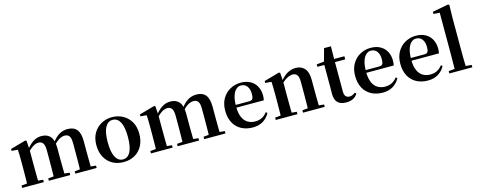

<svg xmlns="http://www.w3.org/2000/svg" viewBox="-34 -1575 5835 2348"><g transform="rotate(-15 2883.0 -401.5)"><path d="M36 0V-29.9L141.6 -40.2H204.7L310.6 -29.9V0ZM106.2 0Q107.9 -25.5 108.4 -67.4Q108.9 -109.4 109.4 -154.8Q109.9 -200.3 109.9 -234.8V-311.2Q109.9 -360.7 109.4 -394.1Q108.9 -427.5 106.2 -464.5L28.1 -471.4V-495.2L224.2 -550.4L237.2 -541.7L244.6 -431V-428V-234.8Q244.6 -200.3 245.1 -154.8Q245.6 -109.4 246.1 -67.4Q246.6 -25.5 247.6 0ZM374.1 0V-29.9L476.5 -40.2H540.6L644.8 -29.9V0ZM442.9 0Q444.6 -25.5 445.1 -66.9Q445.6 -108.4 446.1 -153.8Q446.6 -199.3 446.6 -234.8V-362.5Q446.6 -428.5 427.7 -456Q408.7 -483.5 371.4 -483.5Q334.1 -483.5 293.6 -455.9Q253.1 -428.3 213.2 -379.4L208 -425.7H224.3Q268.5 -486.3 317.8 -519.1Q367.1 -551.9 427.1 -551.9Q500.1 -551.9 539 -505.8Q577.9 -459.6 577.9 -360.5V-234.8Q577.9 -199.3 578.4 -153.8Q578.9 -108.4 579.7 -66.9Q580.6 -25.5 581.6 0ZM709.8 0V-29.9L807.8 -40.2H873.8L979.3 -29.9V0ZM776.1 0Q777.4 -25.5 777.9 -66.9Q778.4 -108.4 778.9 -153.8Q779.4 -199.3 779.4 -234.8V-362.5Q779.4 -432 759.9 -457.7Q740.5 -483.5 702.1 -483.5Q665.1 -483.5 626.4 -459Q587.7 -434.5 545 -382.8L538.1 -433.9H557.7Q603.1 -496.4 651.5 -524.2Q700 -551.9 755.9 -551.9Q834.8 -551.9 873.2 -505.2Q911.6 -458.4 911.6 -357V-234.8Q911.6 -199.3 912.1 -153.8Q912.6 -108.4 913.1 -66.9Q913.6 -25.5 914.6 0Z M1319 16.2Q1239.7 16.2 1178.5 -18.3Q1117.3 -52.8 1082.5 -117Q1047.6 -181.2 1047.6 -269.8Q1047.6 -359.1 1084.8 -422Q1122 -484.9 1183.9 -518.4Q1245.8 -551.9 1319 -551.9Q1393.1 -551.9 1455.1 -518.8Q1517 -485.6 1554.2 -422.7Q1591.4 -359.8 1591.4 -269.8Q1591.4 -180.5 1556 -116.3Q1520.6 -52 1459.4 -17.9Q1398.2 16.2 1319 16.2ZM1319 -17.5Q1380 -17.5 1413.4 -80.1Q1446.7 -142.6 1446.7 -268.1Q1446.7 -394.2 1413.4 -456.1Q1380 -518 1319 -518Q1258.7 -518 1225 -456.1Q1191.2 -394.2 1191.2 -268.1Q1191.2 -142.6 1225 -80.1Q1258.7 -17.5 1319 -17.5Z M1667 0V-29.9L1772.6 -40.2H1835.7L1941.6 -29.9V0ZM1737.2 0Q1738.9 -25.5 1739.4 -67.4Q1739.9 -109.4 1740.4 -154.8Q1740.9 -200.3 1740.9 -234.8V-311.2Q1740.9 -360.7 1740.4 -394.1Q1739.9 -427.5 1737.2 -464.5L1659.1 -471.4V-495.2L1855.2 -550.4L1868.2 -541.7L1875.6 -431V-428V-234.8Q1875.6 -200.3 1876.1 -154.8Q1876.6 -109.4 1877.1 -67.4Q1877.6 -25.5 1878.6 0ZM2005.1 0V-29.9L2107.5 -40.2H2171.6L2275.8 -29.9V0ZM2073.9 0Q2075.6 -25.5 2076.1 -66.9Q2076.6 -108.4 2077.1 -153.8Q2077.6 -199.3 2077.6 -234.8V-362.5Q2077.6 -428.5 2058.7 -456Q2039.7 -483.5 2002.4 -483.5Q1965.1 -483.5 1924.6 -455.9Q1884.1 -428.3 1844.2 -379.4L1839 -425.7H1855.3Q1899.5 -486.3 1948.8 -519.1Q1998.1 -551.9 2058.1 -551.9Q2131.1 -551.9 2170 -505.8Q2208.9 -459.6 2208.9 -360.5V-234.8Q2208.9 -199.3 2209.4 -153.8Q2209.9 -108.4 2210.7 -66.9Q2211.6 -25.5 2212.6 0ZM2340.8 0V-29.9L2438.8 -40.2H2504.8L2610.3 -29.9V0ZM2407.1 0Q2408.4 -25.5 2408.9 -66.9Q2409.4 -108.4 2409.9 -153.8Q2410.4 -199.3 2410.4 -234.8V-362.5Q2410.4 -432 2390.9 -457.7Q2371.5 -483.5 2333.1 -483.5Q2296.1 -483.5 2257.4 -459Q2218.7 -434.5 2176 -382.8L2169.1 -433.9H2188.7Q2234.1 -496.4 2282.5 -524.2Q2331 -551.9 2386.9 -551.9Q2465.8 -551.9 2504.2 -505.2Q2542.6 -458.4 2542.6 -357V-234.8Q2542.6 -199.3 2543.1 -153.8Q2543.6 -108.4 2544.1 -66.9Q2544.6 -25.5 2545.6 0Z M2955.2 16.2Q2874.8 16.2 2812.2 -16.5Q2749.6 -49.1 2714.1 -113Q2678.6 -176.9 2678.6 -268.8Q2678.6 -358.8 2716.6 -422.2Q2754.5 -485.7 2816.2 -518.8Q2877.9 -551.9 2948.4 -551.9Q3022.1 -551.9 3072.5 -522.5Q3122.8 -493.1 3148.6 -443.2Q3174.4 -393.3 3174.4 -330.9Q3174.4 -296.1 3167.7 -270.2H2737.1V-304.6H2992.4Q3024.5 -304.6 3035.9 -322.2Q3047.3 -339.8 3047.3 -380.4Q3047.3 -446.3 3019.2 -482.2Q2991.1 -518 2943.1 -518Q2909.7 -518 2881.6 -492.9Q2853.6 -467.8 2837.1 -416Q2820.7 -364.1 2820.7 -282.7Q2820.7 -200.5 2843.9 -148.2Q2867 -95.8 2907.8 -71.7Q2948.5 -47.5 3000.4 -47.5Q3053.4 -47.5 3089.9 -67.7Q3126.3 -87.9 3153.2 -123.2L3171.1 -109.9Q3139.6 -49.8 3084.7 -16.8Q3029.7 16.2 2955.2 16.2Z M3247 0V-29.9L3352.6 -40.2H3415.7L3521.6 -29.9V0ZM3317.2 0Q3318.9 -25.5 3319.4 -67.4Q3319.9 -109.4 3320.4 -154.8Q3320.9 -200.3 3320.9 -234.8V-310.2Q3320.9 -360 3320 -393.7Q3319.2 -427.5 3317.2 -463.8L3239.1 -470.7V-495.2L3435.2 -550.4L3448.2 -541.7L3455.6 -428V-425.6V-234.8Q3455.6 -200.3 3456.1 -154.8Q3456.6 -109.4 3457.1 -67.4Q3457.6 -25.5 3458.6 0ZM3592.3 0V-29.9L3696.2 -40.2H3758.8L3866.9 -29.9V0ZM3661 0Q3662 -25.5 3662.5 -66.9Q3663 -108.4 3663.5 -153.8Q3664 -199.3 3664 -234.8V-369.8Q3664 -433.2 3644.6 -458.7Q3625.2 -484.2 3587.2 -484.2Q3556.6 -484.2 3512.8 -460.5Q3469.1 -436.8 3423.5 -383.3L3418.6 -425.7H3433.9Q3490.1 -497.3 3540.7 -524.6Q3591.3 -551.9 3645.5 -551.9Q3714.6 -551.9 3756.5 -505.8Q3798.5 -459.6 3798.5 -360.5V-234.8Q3798.5 -199.3 3799 -153.8Q3799.5 -108.4 3800.3 -66.9Q3801.2 -25.5 3802.2 0Z M4062.4 -496.1V-535.7H4259.2V-496.1ZM4138.1 16.2Q4066.7 16.2 4030.1 -19.3Q3993.5 -54.8 3993.5 -131.7Q3993.5 -159.8 3994 -182.4Q3994.5 -205 3994.5 -234.7V-496.1H3907V-527.5L4016.7 -538L3998.1 -525.2L4044.5 -695.8H4131.3L4129.2 -519.3V-508.7V-123.8Q4129.2 -81.6 4146.7 -62.3Q4164.2 -43 4195.3 -43Q4215.4 -43 4231 -50.4Q4246.7 -57.9 4266.7 -72.5L4282.2 -56Q4260.7 -21.1 4225.3 -2.5Q4189.9 16.2 4138.1 16.2Z M4600.2 16.2Q4519.8 16.2 4457.2 -16.5Q4394.6 -49.1 4359.1 -113Q4323.6 -176.9 4323.6 -268.8Q4323.6 -358.8 4361.6 -422.2Q4399.5 -485.7 4461.2 -518.8Q4522.9 -551.9 4593.4 -551.9Q4667.1 -551.9 4717.5 -522.5Q4767.8 -493.1 4793.6 -443.2Q4819.4 -393.3 4819.4 -330.9Q4819.4 -296.1 4812.7 -270.2H4382.1V-304.6H4637.4Q4669.5 -304.6 4680.9 -322.2Q4692.3 -339.8 4692.3 -380.4Q4692.3 -446.3 4664.2 -482.2Q4636.1 -518 4588.1 -518Q4554.7 -518 4526.6 -492.9Q4498.6 -467.8 4482.1 -416Q4465.7 -364.1 4465.7 -282.7Q4465.7 -200.5 4488.9 -148.2Q4512 -95.8 4552.8 -71.7Q4593.5 -47.5 4645.4 -47.5Q4698.4 -47.5 4734.9 -67.7Q4771.3 -87.9 4798.2 -123.2L4816.1 -109.9Q4784.6 -49.8 4729.7 -16.8Q4674.7 16.2 4600.2 16.2Z M5172.2 16.2Q5091.8 16.2 5029.2 -16.5Q4966.6 -49.1 4931.1 -113Q4895.6 -176.9 4895.6 -268.8Q4895.6 -358.8 4933.6 -422.2Q4971.5 -485.7 5033.2 -518.8Q5094.9 -551.9 5165.4 -551.9Q5239.1 -551.9 5289.5 -522.5Q5339.8 -493.1 5365.6 -443.2Q5391.4 -393.3 5391.4 -330.9Q5391.4 -296.1 5384.7 -270.2H4954.1V-304.6H5209.4Q5241.5 -304.6 5252.9 -322.2Q5264.3 -339.8 5264.3 -380.4Q5264.3 -446.3 5236.2 -482.2Q5208.1 -518 5160.1 -518Q5126.7 -518 5098.6 -492.9Q5070.6 -467.8 5054.1 -416Q5037.7 -364.1 5037.7 -282.7Q5037.7 -200.5 5060.9 -148.2Q5084 -95.8 5124.8 -71.7Q5165.5 -47.5 5217.4 -47.5Q5270.4 -47.5 5306.9 -67.7Q5343.3 -87.9 5370.2 -123.2L5388.1 -109.9Q5356.6 -49.8 5301.7 -16.8Q5246.7 16.2 5172.2 16.2Z M5444.5 0V-29.9L5556.2 -40.2H5619L5735.6 -29.9V0ZM5520.1 0Q5521.1 -35.1 5521.6 -75.2Q5522.1 -115.3 5522.6 -156.4Q5523.1 -197.6 5523.1 -234.8V-747.8L5445 -753.3V-780.3L5646.6 -819L5661.6 -810L5657.8 -650.9V-234.8Q5657.8 -197.6 5658.3 -156.4Q5658.8 -115.3 5659.7 -75.2Q5660.6 -35.1 5661.6 0Z"/></g></svg>

Font: Noto Serif KR ExtraLight
Style: Regular
Weight: 200
Designer: Ryoko NISHIZUKA 西塚涼子 (kana & ideographs); Frank Grießhammer (Latin, Greek & Cyrillic); Wenlong ZHANG 张文龙 (bopomofo); San
Foundry: Adobe
Version: Version 2.002-H1;hotconv 1.1.0;makeotfexe 2.6.0